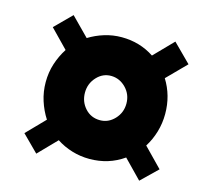

<svg xmlns="http://www.w3.org/2000/svg" viewBox="-88 -625 785 756"><g transform="rotate(15 305.0 -247.0)"><path d="M122 37 56 -29 128 -103Q108 -134 96.5 -170Q85 -206 85 -245Q85 -285 96.5 -320.5Q108 -356 128 -387L56 -461L123 -528L196 -454Q225 -472 259 -482.5Q293 -493 329 -493Q403 -493 462 -454L537 -531L610 -458L534 -381Q572 -320 572 -245Q572 -207 561.5 -171.5Q551 -136 532 -106L607 -29L541 35L468 -40Q407 3 329 3Q292 3 257.5 -7.5Q223 -18 194 -37ZM330 -155Q364 -155 389 -181.5Q414 -208 414 -245Q414 -282 389 -308Q364 -334 330 -335Q295 -336 270 -309Q245 -282 245 -245Q245 -208 269 -181.5Q293 -155 330 -155Z"/></g></svg>

Font: Winston Black
Style: Italic
Weight: 900
Italic angle: -9°
Designer: Original fonts by Vernon Adams / Changes by Cristiano Sobral
Foundry: VOriginal fonts by Vernon Adams / Changes by Cristiano Sobral
Version: Version 2.503;July 17, 2020;FontCreator 13.0.0.2655 64-bit